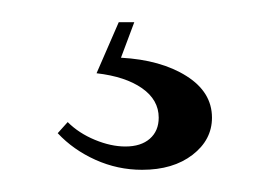

<svg xmlns="http://www.w3.org/2000/svg" viewBox="-20 -19 242 173"><path d="M41 91Q51 101 65.5 107Q80 113 93 113Q107 113 115 106Q123 99 123 87Q123 71 108 60.5Q93 50 67 47L87 1H101L89 33Q125 35 148 49.5Q171 64 171 87Q171 107 153.5 120.5Q136 134 108 134Q86 134 66 125Q46 116 32 101Z"/></svg>

Font: Moniqa Narrow Heading
Style: Bold
Weight: 700
Width: 4
Designer: Rajesh Rajput
Foundry: Rajesh Rajput
Version: Version 1.000